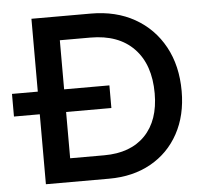

<svg xmlns="http://www.w3.org/2000/svg" viewBox="-49 -701 800 752"><g transform="rotate(-5 351.5 -325.0)"><path d="M0 -364H101.5V-650.5H335Q433.5 -650.5 507.2 -608.8Q581 -567 622 -492Q663 -417 663 -317Q663 -222 624 -150.5Q585 -79 514.5 -39.5Q444 0 350 0H101.5V-275H0ZM205 -557V-364H383V-275H205V-93H339Q442.5 -93 499.8 -152Q557 -211 557 -317.5Q557 -431 496.2 -494Q435.5 -557 325 -557Z"/></g></svg>

Font: Overused Grotesk Medium
Style: Regular
Weight: 525
Version: Version 0.004